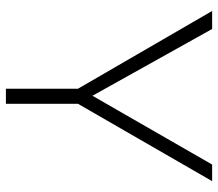

<svg xmlns="http://www.w3.org/2000/svg" viewBox="-64 -674 738 650"><g transform="rotate(90 305.0 -349.0)"><path d="M17.1 -698.2H78.1L304.2 -293L537.1 -698.2H593.3L331.5 -244.1V0H280.3V-244.1Z"/></g></svg>

Font: Voltera Light
Style: Light
Weight: 300
Designer: Bernd Montag
Version: Version 1.301